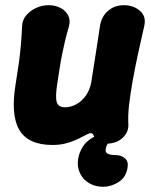

<svg xmlns="http://www.w3.org/2000/svg" viewBox="-20 -539 580 739"><path d="M474 -62Q476 -31 452 -8.5Q428 14 389 14Q370 14 358 5.5Q346 -3 340 -18Q338 -24 334.5 -25.5Q331 -27 325 -26Q316 -23 302.5 -15.5Q289 -8 271 0Q253 8 231 13.5Q209 19 182 19Q88 19 54 -39.5Q20 -98 41 -221Q48 -263 52.5 -296Q57 -329 60 -362.5Q63 -396 65 -436Q65 -461 80.5 -479.5Q96 -498 119 -508.5Q142 -519 167 -519Q193 -519 213 -508.5Q233 -498 242.5 -479.5Q252 -461 245 -436Q236 -406 230 -380Q224 -354 219 -329.5Q214 -305 210 -279Q206 -253 201 -221Q192 -165 198.5 -145.5Q205 -126 230 -126Q253 -126 274.5 -138Q296 -150 311 -172Q326 -194 331 -221Q338 -263 343 -297Q348 -331 353.5 -364.5Q359 -398 365 -440Q371 -476 396 -497.5Q421 -519 457 -519Q494 -519 519 -497Q544 -475 535 -438Q523 -386 511.5 -333Q500 -280 491 -230Q482 -180 477 -137Q472 -94 474 -62ZM377 180Q344 180 318.5 163Q293 146 283.5 116Q274 86 287 49Q298 21 316.5 5Q335 -11 358.5 -19.5Q382 -28 407 -33L432 -11Q432 -11 421.5 -6Q411 -1 400 8.5Q389 18 387 35Q385 45 391 50Q397 55 406.5 56.5Q416 58 426 58Q446 58 460.5 70Q475 82 471 106Q465 144 436 162Q407 180 377 180Z"/></svg>

Font: Winky Sans
Style: Bold Italic
Weight: 700
Italic angle: -8.97852°
Designer: Simon Atzbach
Foundry: typofactur
Version: Version 1.205